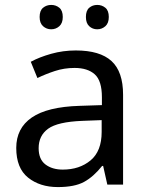

<svg xmlns="http://www.w3.org/2000/svg" viewBox="-20 -750 601 780"><path d="M288 -545Q386 -545 433 -502Q480 -459 480 -365V0H416L399 -76H395Q360 -32 321.5 -11Q283 10 215 10Q142 10 94 -28.5Q46 -67 46 -149Q46 -229 109 -272.5Q172 -316 303 -320L394 -323V-355Q394 -422 365 -448Q336 -474 283 -474Q241 -474 203 -461.5Q165 -449 132 -433L105 -499Q140 -518 188 -531.5Q236 -545 288 -545ZM314 -259Q214 -255 175.5 -227Q137 -199 137 -148Q137 -103 164.5 -82Q192 -61 235 -61Q303 -61 348 -98.5Q393 -136 393 -214V-262ZM141 -681Q141 -707 155 -718.5Q169 -730 188 -730Q207 -730 221 -718.5Q235 -707 235 -681Q235 -656 221 -643.5Q207 -631 188 -631Q169 -631 155 -643.5Q141 -656 141 -681ZM329 -681Q329 -707 342.5 -718.5Q356 -730 375 -730Q394 -730 408 -718.5Q422 -707 422 -681Q422 -656 408 -643.5Q394 -631 375 -631Q356 -631 342.5 -643.5Q329 -656 329 -681Z"/></svg>

Font: Noto Sans Rejang
Style: Regular
Weight: 400
Designer: Monotype Design Team
Foundry: Monotype Imaging Inc.
Version: Version 2.001; ttfautohint (v1.8.4.7-5d5b)